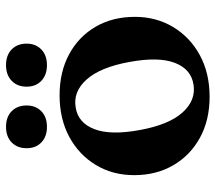

<svg xmlns="http://www.w3.org/2000/svg" viewBox="-59 -645 716 638"><g transform="rotate(-90 299.0 -326.0)"><path d="M301.5 -486Q379 -486 437.8 -454.2Q496.5 -422.5 529.2 -366.2Q562 -310 562 -235.5Q562 -165 528.2 -108.8Q494.5 -52.5 434.8 -20Q375 12.5 296.5 12.5Q219 12.5 160.5 -19.5Q102 -51.5 69 -108Q36 -164.5 36 -238Q36 -309.5 69.8 -365.5Q103.5 -421.5 163.2 -453.8Q223 -486 301.5 -486ZM337 -41Q388.5 -49 409.2 -103.2Q430 -157.5 412 -254.5Q394.5 -350.5 354 -396Q313.5 -441.5 261 -432.5Q209.5 -424.5 188.8 -370.2Q168 -316 186 -219Q203.5 -123 244 -77.8Q284.5 -32.5 337 -41ZM196.5 -528Q164 -528 144.8 -546.5Q125.5 -565 125.5 -595.5Q125.5 -626.5 144.8 -645.2Q164 -664 196.5 -664Q229.5 -664 248.5 -645.2Q267.5 -626.5 267.5 -595.5Q267.5 -565.5 248.5 -546.8Q229.5 -528 196.5 -528ZM401.5 -528Q369 -528 349.5 -546.5Q330 -565 330 -595.5Q330 -626.5 349.5 -645.2Q369 -664 401.5 -664Q434.5 -664 453.8 -645.2Q473 -626.5 473 -595.5Q473 -565.5 453.8 -546.8Q434.5 -528 401.5 -528Z"/></g></svg>

Font: Fraunces 9pt SemiBold
Style: Regular
Weight: 600
Version: Version 1.000;[b76b70a41]